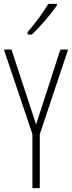

<svg xmlns="http://www.w3.org/2000/svg" viewBox="-20 -969 371 989"><path d="M273 -941V-949H229C198 -898 166 -856 122 -803V-791H144C184 -828 241 -894 273 -941ZM166 -328 39 -714H0L147 -278V0H185V-278L331 -714H291Z"/></svg>

Font: Noto Sans Myanmar ExtraCondensed ExtraLight
Style: Regular
Weight: 200
Width: 2
Designer: Monotype Design Team
Foundry: Monotype Imaging Inc.
Version: Version 2.107